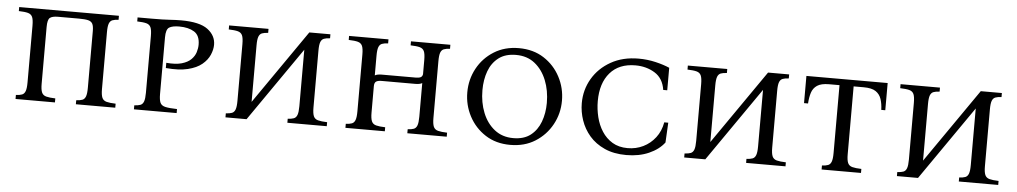

<svg xmlns="http://www.w3.org/2000/svg" viewBox="-35 -811 5813 1097"><g transform="rotate(5 2871.5 -262.5)"><path d="M553 -425V-100Q553 -66 560 -50Q567 -34 585.5 -29Q604 -24 638 -23V0H412V-23Q434 -24 447 -29Q460 -34 466 -50Q472 -66 472 -100V-425Q472 -453 465 -466.5Q458 -480 440 -484.5Q422 -489 387 -489H267Q234 -489 220.5 -478Q207 -467 207 -425V-100Q207 -66 214 -50Q221 -34 239.5 -29Q258 -24 292 -23V0H66V-23Q88 -24 101 -29Q114 -34 120 -50Q126 -66 126 -100V-425Q126 -460 119 -475.5Q112 -491 94 -496Q76 -501 41 -502V-525H613V-502Q591 -501 578 -496Q565 -491 559 -475.5Q553 -460 553 -425Z M745 0V-23Q767 -24 780 -29Q793 -34 799 -50Q805 -66 805 -100V-425Q805 -460 798 -475.5Q791 -491 773 -496Q755 -501 720 -502V-525H805Q867 -525 903.5 -527.5Q940 -530 969 -530Q1076 -530 1122.5 -495Q1169 -460 1169 -407Q1169 -380 1156 -349.5Q1143 -319 1113 -294Q1083 -269 1032 -256.5Q981 -244 906 -251V-281Q960 -276 994.5 -286Q1029 -296 1048 -315Q1067 -334 1074 -356.5Q1081 -379 1081 -400Q1081 -453 1048 -473.5Q1015 -494 962 -494Q923 -494 904.5 -482.5Q886 -471 886 -425V-100Q886 -66 893.5 -50Q901 -34 923.5 -29Q946 -24 990 -23V0Z M1391 0H1270V-23Q1292 -24 1305 -29Q1318 -34 1324 -50Q1330 -66 1330 -100V-425Q1330 -460 1323 -475.5Q1316 -491 1298 -496Q1280 -501 1245 -502V-525H1471V-502Q1449 -501 1436 -496Q1423 -491 1417 -475.5Q1411 -460 1411 -425V-101L1705 -525H1826V-502Q1804 -501 1791 -496Q1778 -491 1772 -475.5Q1766 -460 1766 -425V-100Q1766 -66 1773 -50Q1780 -34 1798.5 -29Q1817 -24 1851 -23V0H1625V-23Q1647 -24 1660 -29Q1673 -34 1679 -50Q1685 -66 1685 -100V-424Z M2454 -100Q2454 -66 2461 -50Q2468 -34 2486.5 -29Q2505 -24 2539 -23V0H2313V-23Q2335 -24 2348 -29Q2361 -34 2367 -50Q2373 -66 2373 -100V-293Q2360 -285 2334 -285H2141Q2119 -285 2109 -278Q2099 -271 2099 -251V-100Q2099 -66 2106 -50Q2113 -34 2131.5 -29Q2150 -24 2184 -23V0H1958V-23Q1980 -24 1993 -29Q2006 -34 2012 -50Q2018 -66 2018 -100V-425Q2018 -460 2011 -475.5Q2004 -491 1986 -496Q1968 -501 1933 -502V-525H2159V-502Q2137 -501 2124 -496Q2111 -491 2105 -475.5Q2099 -460 2099 -425V-313Q2112 -321 2139 -321H2332Q2352 -321 2361.5 -326Q2371 -331 2373 -344V-425Q2373 -460 2366 -475.5Q2359 -491 2341 -496Q2323 -501 2288 -502V-525H2514V-502Q2492 -501 2479 -496Q2466 -491 2460 -475.5Q2454 -460 2454 -425Z M2906 -540Q2989 -540 3049.5 -501Q3110 -462 3143.5 -398.5Q3177 -335 3177 -262Q3177 -188 3142.5 -125Q3108 -62 3047 -23.5Q2986 15 2904 15Q2822 15 2761.5 -24Q2701 -63 2667.5 -126.5Q2634 -190 2634 -263Q2634 -337 2668 -400Q2702 -463 2763.5 -501.5Q2825 -540 2906 -540ZM2918 -25Q2979 -25 3017 -54.5Q3055 -84 3073.5 -133.5Q3092 -183 3092 -242Q3092 -313 3068.5 -371.5Q3045 -430 3001 -465Q2957 -500 2893 -500Q2832 -500 2793.5 -470.5Q2755 -441 2737 -392Q2719 -343 2719 -283Q2719 -212 2742.5 -153.5Q2766 -95 2810.5 -60Q2855 -25 2918 -25Z M3570 15Q3498 15 3445 -9Q3392 -33 3358 -72.5Q3324 -112 3307.5 -160.5Q3291 -209 3291 -258Q3291 -335 3328.5 -399Q3366 -463 3434 -501.5Q3502 -540 3593 -540Q3643 -540 3690 -529Q3737 -518 3771 -503V-374H3748Q3738 -440 3689.5 -470Q3641 -500 3578 -500Q3484 -500 3432.5 -440.5Q3381 -381 3381 -278Q3381 -232 3392 -187Q3403 -142 3426.5 -105.5Q3450 -69 3486.5 -47Q3523 -25 3574 -25Q3622 -25 3663 -45Q3704 -65 3732.5 -102Q3761 -139 3770 -190H3793L3787 -76Q3756 -35 3699.5 -10Q3643 15 3570 15Z M4022 0H3901V-23Q3923 -24 3936 -29Q3949 -34 3955 -50Q3961 -66 3961 -100V-425Q3961 -460 3954 -475.5Q3947 -491 3929 -496Q3911 -501 3876 -502V-525H4102V-502Q4080 -501 4067 -496Q4054 -491 4048 -475.5Q4042 -460 4042 -425V-101L4336 -525H4457V-502Q4435 -501 4422 -496Q4409 -491 4403 -475.5Q4397 -460 4397 -425V-100Q4397 -66 4404 -50Q4411 -34 4429.5 -29Q4448 -24 4482 -23V0H4256V-23Q4278 -24 4291 -29Q4304 -34 4310 -50Q4316 -66 4316 -100V-424Z M4556 -525H5022V-369H4999Q4998 -404 4989 -431Q4980 -458 4957 -473.5Q4934 -489 4888 -489H4830V-100Q4830 -66 4837 -50Q4844 -34 4862.5 -29Q4881 -24 4915 -23V0H4689V-23Q4711 -24 4724 -29Q4737 -34 4743 -50Q4749 -66 4749 -100V-489H4689Q4644 -489 4621 -473.5Q4598 -458 4589.5 -431Q4581 -404 4579 -369H4556Z M5242 0H5121V-23Q5143 -24 5156 -29Q5169 -34 5175 -50Q5181 -66 5181 -100V-425Q5181 -460 5174 -475.5Q5167 -491 5149 -496Q5131 -501 5096 -502V-525H5322V-502Q5300 -501 5287 -496Q5274 -491 5268 -475.5Q5262 -460 5262 -425V-101L5556 -525H5677V-502Q5655 -501 5642 -496Q5629 -491 5623 -475.5Q5617 -460 5617 -425V-100Q5617 -66 5624 -50Q5631 -34 5649.5 -29Q5668 -24 5702 -23V0H5476V-23Q5498 -24 5511 -29Q5524 -34 5530 -50Q5536 -66 5536 -100V-424Z"/></g></svg>

Font: Bona Nova SC
Style: Regular
Weight: 400
Designer: Mateusz Machalski
Foundry: Capitalics
Version: Version 4.001; ttfautohint (v1.8.4.7-5d5b)